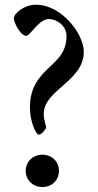

<svg xmlns="http://www.w3.org/2000/svg" viewBox="-20 -771 405 796"><path d="M141.7 -212.7C151.6 -212.7 171.5 -236.5 171.5 -243.6C171.5 -250 161.2 -271.7 161.2 -299.7C162.3 -398.4 327.4 -434.7 327.4 -556.1C327.4 -630.3 235.8 -751.4 129.3 -751.4C79.9 -751.4 37.3 -715.2 37.3 -694.6C37.3 -679.7 63.6 -622.5 88.8 -622.5C105.1 -622.5 142 -692.1 181.5 -692.1C213.8 -692.1 255.7 -666.5 255.7 -620.7C255.7 -489 104.8 -495.4 104 -325.6C103.7 -271 127.5 -212.7 141.7 -212.7ZM86.3 -63.2C87.4 -22.4 117.2 4.3 155.9 4.6C194.2 4.3 224.1 -22.4 224.4 -63.2C224.1 -102.6 194.2 -129.3 155.9 -130C117.2 -129.3 87.4 -102.6 86.3 -63.2Z"/></svg>

Font: Margiela Serif Medium
Style: Regular
Weight: 500
Designer: Andreas Faust, Stefan Endress
Version: Version 1.002;FEAKit 1.0